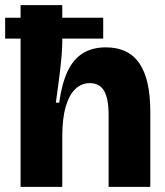

<svg xmlns="http://www.w3.org/2000/svg" viewBox="-28 -726 642 746"><path d="M-8 -657H373V-576H-8ZM52 0V-296V-706H214V-564Q214 -544 211.5 -513Q209 -482 205 -448Q201 -414 196.5 -382Q192 -350 189 -327H202Q212 -400 234 -447.5Q256 -495 293 -518.5Q330 -542 383 -542Q471 -542 513.5 -480Q556 -418 556 -292V0H394V-279Q394 -343 376.5 -373Q359 -403 321 -403Q289 -403 265 -380.5Q241 -358 227.5 -312Q214 -266 214 -197V0Z"/></svg>

Font: Bricolage Grotesque 72pt ExtraBold
Style: Regular
Weight: 800
Designer: Mathieu Triay
Foundry: Atelier Triay
Version: Version 1.001;gftools[0.9.33.dev8+g029e19f]